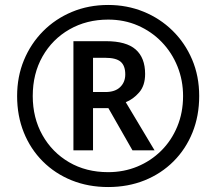

<svg xmlns="http://www.w3.org/2000/svg" viewBox="-20 -744 872 774"><path d="M416 10Q336 10 269 -17Q202 -44 152.5 -93.5Q103 -143 76 -210Q49 -277 49 -357Q49 -435 76.5 -501.5Q104 -568 153.5 -618Q203 -668 270 -696Q337 -724 416 -724Q492 -724 558.5 -697Q625 -670 675.5 -620.5Q726 -571 754.5 -504Q783 -437 783 -357Q783 -277 756 -210Q729 -143 679.5 -93.5Q630 -44 563 -17Q496 10 416 10ZM416 -50Q479 -50 533.5 -72.5Q588 -95 629.5 -136Q671 -177 694.5 -233.5Q718 -290 718 -357Q718 -420 695.5 -476Q673 -532 632 -574.5Q591 -617 536 -641Q481 -665 416 -665Q329 -665 260 -625.5Q191 -586 151.5 -516.5Q112 -447 112 -357Q112 -269 151 -199.5Q190 -130 258.5 -90Q327 -50 416 -50ZM276 -138V-578H407Q489 -578 527 -544.5Q565 -511 565 -446Q565 -399 541 -371.5Q517 -344 487 -332L603 -138H514L417 -308H355V-138ZM405 -373Q444 -373 464.5 -393Q485 -413 485 -444Q485 -479 466.5 -495Q448 -511 404 -511H355V-373Z"/></svg>

Font: Noto Sans Medefaidrin SemiBold
Style: Regular
Weight: 600
Designer: Dalton Maag Ltd
Foundry: Dalton Maag Ltd
Version: Version 1.002; ttfautohint (v1.8.4.7-5d5b)